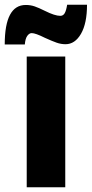

<svg xmlns="http://www.w3.org/2000/svg" viewBox="-62 -792 388 812"><path d="M51 0V-553H214V0ZM215 -605Q196 -605 177.5 -611.5Q159 -618 128 -632Q88 -652 72 -652Q62 -652 53.5 -640.5Q45 -629 43 -604H-42Q-42 -771 47 -771Q67 -771 84.5 -765Q102 -759 128 -746Q170 -725 193 -725Q205 -725 211.5 -736Q218 -747 222 -772H306Q306 -693 280.5 -649Q255 -605 215 -605Z"/></svg>

Font: Noto Sans UI CondBlack
Style: Regular
Weight: 900
Width: 3
Designer: Monotype Design Team
Foundry: Monotype Imaging Inc.
Version: Version 1.001